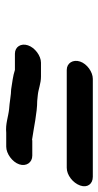

<svg xmlns="http://www.w3.org/2000/svg" viewBox="141 -638 340 663"><g transform="rotate(90 311.5 -306.0)"><path d="M165 -187H221C242 -180 264 -178 288 -174C306 -174 336 -168 356 -167C384 -164 407 -154 438 -157H486C510 -157 539 -178 547 -202C555 -226 541 -247 517 -247H465C463 -246 460 -246 457 -247C421 -252 369 -264 328 -264C321 -265 315 -265 308 -266C287 -268 268 -277 244 -277H196C172 -277 144 -256 136 -232C128 -208 141 -187 165 -187ZM221 -366H559C584 -366 611 -387 620 -412C629 -437 615 -456 590 -456H252C228 -456 200 -436 192 -412C184 -388 197 -366 221 -366Z"/></g></svg>

Font: Electronic
Style: BlkSuIt
Weight: 900
Version: Version 1.011